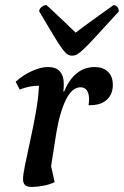

<svg xmlns="http://www.w3.org/2000/svg" viewBox="-20 -727 490 759"><path d="M106 12Q86 12 78.5 4Q71 -4 71 -19Q71 -36 79.5 -77.5Q88 -119 100 -173.5Q112 -228 122 -284.5Q132 -341 134 -388H131Q115 -388 96.5 -384.5Q78 -381 58 -373L42 -404Q72 -431 107 -446.5Q142 -462 169 -462Q202 -462 217 -444.5Q232 -427 232 -398Q232 -391 232 -383Q232 -375 230 -366H234Q252 -411 282.5 -436.5Q313 -462 355 -462Q386 -462 406 -444Q426 -426 426 -391Q426 -354 401.5 -332Q377 -310 330 -311Q332 -323 332 -336Q332 -357 323.5 -369.5Q315 -382 298 -382Q265 -382 240.5 -332.5Q216 -283 202 -198L182 -70L196 -7Q178 2 152.5 7Q127 12 106 12ZM265 -507Q255 -507 247 -512Q239 -517 226.5 -533.5Q214 -550 192.5 -585.5Q171 -621 135 -682Q135 -692 144.5 -699.5Q154 -707 164 -707Q210 -664 238 -637.5Q266 -611 279 -598Q293 -609 318.5 -627.5Q344 -646 373 -667Q402 -688 429 -707Q437 -707 443.5 -699.5Q450 -692 450 -682Q394 -621 361.5 -585.5Q329 -550 311.5 -533.5Q294 -517 284.5 -512Q275 -507 265 -507Z"/></svg>

Font: Petrona SemiBold
Style: Italic
Weight: 600
Italic angle: -9°
Designer: Ringo R. Seeber
Foundry: Ringo R. Seeber
Version: Version 2.001; ttfautohint (v1.8.3)